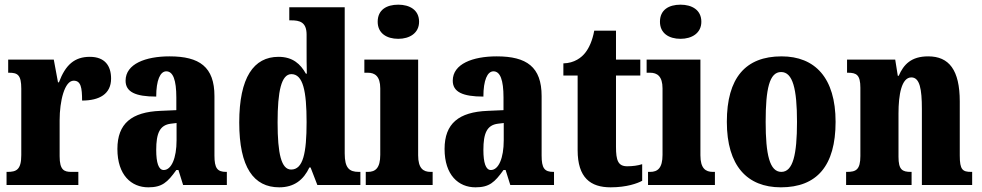

<svg xmlns="http://www.w3.org/2000/svg" viewBox="-20 -791 4197 821"><path d="M8 0H315V-56H285C254 -56 235 -64 235 -123V-277C235 -359 256 -446 295 -446C326 -446 331 -416 331 -361C405 -361 455 -389 455 -455C455 -509 429 -548 364 -548C299 -548 260 -514 232 -439H228L210 -536H15V-480H19C55 -480 71 -471 71 -412V-128C71 -65 50 -56 12 -56H8Z M614 10C673 10 696 -11 734 -64H743L763 0H950V-56H947C909 -56 897 -72 897 -126V-380C897 -505 833 -550 705 -550C603 -550 517 -518 517 -446C517 -398 559 -378 648 -378C648 -448 665 -486 691 -486C720 -486 734 -449 734 -374V-320L666 -317C543 -312 482 -263 482 -154C482 -42 542 10 614 10ZM680 -64C658 -64 648 -95 648 -150C648 -221 663 -256 710 -262L735 -265V-191C735 -115 713 -64 680 -64Z M1174 10C1238 10 1278 -22 1303 -75H1308L1337 0H1521V-56H1514C1473 -56 1454 -73 1454 -135V-760H1217V-704H1225C1261 -704 1291 -697 1291 -643V-588C1291 -549 1291 -506 1292 -476H1288C1265 -517 1232 -548 1171 -548C1065 -548 1003 -460 1003 -267C1003 -75 1065 10 1174 10ZM1225 -66C1183 -66 1167 -133 1167 -268C1167 -401 1183 -474 1226 -474C1276 -474 1291 -401 1291 -269C1291 -136 1276 -66 1225 -66Z M1683 -625C1731 -625 1772 -649 1772 -698C1772 -749 1731 -771 1683 -771C1633 -771 1595 -749 1595 -698C1595 -649 1633 -625 1683 -625ZM1544 0H1830V-56H1821C1790 -56 1768 -71 1768 -127V-536H1538V-480H1553C1583 -480 1606 -465 1606 -413V-129C1606 -72 1585 -56 1553 -56H1544Z M2013 10C2072 10 2095 -11 2133 -64H2142L2162 0H2349V-56H2346C2308 -56 2296 -72 2296 -126V-380C2296 -505 2232 -550 2104 -550C2002 -550 1916 -518 1916 -446C1916 -398 1958 -378 2047 -378C2047 -448 2064 -486 2090 -486C2119 -486 2133 -449 2133 -374V-320L2065 -317C1942 -312 1881 -263 1881 -154C1881 -42 1941 10 2013 10ZM2079 -64C2057 -64 2047 -95 2047 -150C2047 -221 2062 -256 2109 -262L2134 -265V-191C2134 -115 2112 -64 2079 -64Z M2591 10C2660 10 2706 -7 2726 -18V-89C2708 -83 2685 -80 2662 -80C2623 -80 2614 -105 2614 -163V-468H2718V-536H2614V-660H2521C2513 -616 2498 -585 2483 -566C2467 -545 2436 -521 2389 -520V-468H2450V-149C2450 -31 2505 10 2591 10Z M2890 -625C2938 -625 2979 -649 2979 -698C2979 -749 2938 -771 2890 -771C2840 -771 2802 -749 2802 -698C2802 -649 2840 -625 2890 -625ZM2751 0H3037V-56H3028C2997 -56 2975 -71 2975 -127V-536H2745V-480H2760C2790 -480 2813 -465 2813 -413V-129C2813 -72 2792 -56 2760 -56H2751Z M3319 10C3473 10 3553 -82 3553 -270C3553 -458 3465 -550 3322 -550C3168 -550 3088 -458 3088 -270C3088 -82 3175 10 3319 10ZM3321 -56C3271 -56 3254 -130 3254 -270C3254 -411 3270 -483 3320 -483C3370 -483 3388 -411 3388 -270C3388 -130 3371 -56 3321 -56Z M3598 0H3878V-56H3875C3838 -56 3822 -65 3822 -121V-306C3822 -386 3835 -460 3877 -460C3913 -460 3922 -410 3922 -325V0H4137V-56H4133C4096 -56 4084 -65 4084 -126V-357C4084 -492 4038 -550 3949 -550C3876 -550 3844 -515 3823 -467H3819L3808 -536H3602V-480H3606C3642 -480 3659 -471 3659 -416V-124C3659 -65 3640 -56 3602 -56H3598Z"/></svg>

Font: Noto Serif Hebrew ExtraCondensed Black
Style: Regular
Weight: 900
Width: 2
Designer: Monotype Design Team
Foundry: Monotype Imaging Inc.
Version: Version 2.004